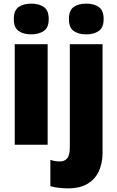

<svg xmlns="http://www.w3.org/2000/svg" viewBox="-20 -796 645 1056"><path d="M152 -776Q194 -776 221 -757.5Q248 -739 248 -691Q248 -644 220.5 -625.5Q193 -607 152 -607Q109 -607 82.5 -625.5Q56 -644 56 -691Q56 -739 82.5 -757.5Q109 -776 152 -776ZM242 -553V0H61V-553ZM359 -691Q359 -739 385 -757.5Q411 -776 454 -776Q497 -776 523.5 -757.5Q550 -739 550 -691Q550 -644 523 -625.5Q496 -607 454 -607Q412 -607 385.5 -625.5Q359 -644 359 -691ZM353 240Q331 240 304 237Q277 234 257 228V83Q271 88 283.5 90Q296 92 311 92Q334 92 349 75.5Q364 59 364 15V-553H544V45Q544 101 524 145Q504 189 462 214.5Q420 240 353 240Z"/></svg>

Font: Noto Sans Gurmukhi UI SemiCondensed Black
Style: Regular
Weight: 900
Width: 4
Designer: Jelle Bosma - Monotype Design Team
Foundry: Monotype Imaging Inc.
Version: Version 2.004; ttfautohint (v1.8.4.7-5d5b)